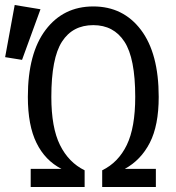

<svg xmlns="http://www.w3.org/2000/svg" viewBox="-63 -743 698 763"><path d="M307.7 -643.1Q225.6 -643.1 183.3 -577.4Q141 -511.8 141 -357.9Q141 -235.9 175.4 -166.7Q209.7 -97.4 273.3 -66.2V0H59V-71.8H181.5Q116.4 -105.1 82.1 -174.9Q47.7 -244.6 47.7 -357.9Q47.7 -530.8 118.2 -624.1Q188.7 -717.4 307.7 -717.4Q426.7 -717.4 497.2 -624.1Q567.7 -530.8 567.7 -357.9Q567.7 -244.6 532.3 -175.6Q496.9 -106.7 432.8 -71.8H556.4V0H343.1V-66.2Q407.2 -97.4 440.8 -166.7Q474.4 -235.9 474.4 -357.9Q474.4 -511.8 431.5 -577.4Q388.7 -643.1 307.7 -643.1ZM-4.6 -723.1 97.9 -706.2 24.6 -505.1 -42.6 -515.9Z"/></svg>

Font: FiraCode Nerd Font
Style: Regular
Weight: 400
Designer: Carrois Corporate, Edenspiekermann AG, Nikita Prokopov
Foundry: Carrois Corporate, Edenspiekermann AG, Nikita Prokopov
Version: Version 6.002;Nerd Fonts 2.1.0